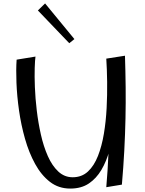

<svg xmlns="http://www.w3.org/2000/svg" viewBox="-20 -1092 848 1120"><path d="M390 8Q322 8 271.5 -31Q221 -70 185 -135.5Q149 -201 126 -282Q103 -363 91 -447.5Q79 -532 76 -609.5Q73 -687 77 -744L187 -762Q184 -743 182.5 -695.5Q181 -648 183.5 -583.5Q186 -519 194.5 -447.5Q203 -376 218.5 -307Q234 -238 259 -181.5Q284 -125 320 -91.5Q356 -58 404 -58Q457 -58 493 -91.5Q529 -125 551.5 -182.5Q574 -240 586 -312Q598 -384 602 -461.5Q606 -539 605 -614Q604 -689 600 -750L657 -582Q656 -533 653.5 -471Q651 -409 643 -342.5Q635 -276 618 -213.5Q601 -151 571.5 -101Q542 -51 498 -21.5Q454 8 390 8ZM600 0Q609 -104 612.5 -194.5Q616 -285 615.5 -371.5Q615 -458 611 -550.5Q607 -643 600 -750L709 -767Q712 -674 713 -583.5Q714 -493 712 -401Q710 -309 705 -213.5Q700 -118 691 -15ZM384 -840 201 -1031 243 -1072 414 -864Z"/></svg>

Font: Marhey Light Light
Style: Regular
Weight: 300
Version: Version 1.000